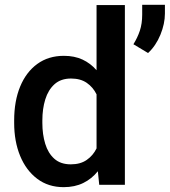

<svg xmlns="http://www.w3.org/2000/svg" viewBox="-20 -771 708 801"><path d="M39.1 -258.3V-268.6Q39.1 -349.1 64 -409.7Q88.9 -470.2 135.5 -504.2Q182.1 -538.1 246.6 -538.1Q290.5 -538.1 324.2 -522.5Q357.9 -506.8 382.8 -478V-750H501V0H394L388.2 -56.6Q362.8 -24.9 327.4 -7.6Q292 9.8 245.6 9.8Q181.6 9.8 135.3 -25.1Q88.9 -60.1 64 -120.6Q39.1 -181.2 39.1 -258.3ZM156.7 -268.6V-258.3Q156.7 -210.4 168.7 -171.1Q180.7 -131.8 206.8 -108.6Q232.9 -85.4 275.4 -85.4Q315.4 -85.4 341.8 -103.8Q368.2 -122.1 382.8 -151.9V-377.4Q368.2 -407.2 342 -425.3Q315.9 -443.4 276.4 -443.4Q233.9 -443.4 207.5 -419.7Q181.2 -396 168.9 -356.4Q156.7 -316.9 156.7 -268.6ZM668 -751V-714.4Q668 -671.9 649.2 -626Q630.4 -580.1 597.7 -549.8L536.6 -586.4Q553.7 -613.8 563.5 -643.1Q573.2 -672.4 573.2 -710V-751Z"/></svg>

Font: Vazirmatn RD FD Medium
Style: Regular
Weight: 500
Designer: Saber Rastikerdar
Foundry: Saber Rastikerdar
Version: Version 33.003